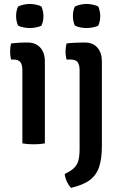

<svg xmlns="http://www.w3.org/2000/svg" viewBox="-20 -708 597 948"><path d="M201.5 0Q177.5 4.5 146 4.5Q114.5 4.5 90.5 0V-361.5Q90.5 -387.5 81 -400.8Q71.5 -414 46.5 -414H34.5Q30 -433 30 -453Q30 -462.5 31 -472.8Q32 -483 34.5 -493.5Q54 -496 72 -497Q90 -498 101.5 -498H116.5Q156 -498 178.8 -473Q201.5 -448 201.5 -404.5ZM59.5 -629Q59.5 -655 69 -675.5Q79 -681 95.2 -684.8Q111.5 -688.5 127 -688.5Q141.5 -688.5 159 -684.8Q176.5 -681 185 -675.5Q189 -666 191.8 -653Q194.5 -640 194.5 -629Q194.5 -603 185 -582Q177 -576.5 159.2 -573Q141.5 -569.5 127 -569.5Q111.5 -569.5 94.8 -573Q78 -576.5 69 -582Q59.5 -603 59.5 -629ZM483 13Q483 74.5 469.8 115.2Q456.5 156 423.8 180.8Q391 205.5 331 219.5Q320 209 311 190.5Q302 172 299.5 151Q328 137.5 344 123Q360 108.5 366.5 86.5Q373 64.5 373 28V-361.5Q373 -387.5 363.5 -400.8Q354 -414 329 -414H308.5Q303.5 -433 303.5 -453Q303.5 -462.5 304.8 -472.8Q306 -483 308.5 -493.5Q329.5 -496 351 -497Q372.5 -498 385.5 -498H400Q438.5 -498 460.8 -473Q483 -448 483 -404.5ZM340 -629Q340 -655 349.5 -675.5Q359.5 -681 375.8 -684.8Q392 -688.5 407.5 -688.5Q422 -688.5 439.5 -684.8Q457 -681 465.5 -675.5Q469.5 -666 472.2 -653Q475 -640 475 -629Q475 -603 465.5 -582Q457.5 -576.5 439.8 -573Q422 -569.5 407.5 -569.5Q392 -569.5 375.2 -573Q358.5 -576.5 349.5 -582Q340 -603 340 -629Z"/></svg>

Font: Signika Negative Light Medium
Style: Regular
Weight: 500
Version: Version 2.001